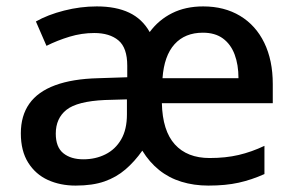

<svg xmlns="http://www.w3.org/2000/svg" viewBox="-20 -569 920 599"><path d="M614 -549Q680 -549 729 -519.5Q778 -490 804.5 -435.5Q831 -381 831 -307V-247H485Q487 -161 525.5 -118.5Q564 -76 634 -76Q684 -76 724.5 -85.5Q765 -95 805 -114V-26Q765 -8 724.5 1Q684 10 630 10Q585 10 546 -2Q507 -14 476.5 -38.5Q446 -63 424 -99Q400 -65 371.5 -40.5Q343 -16 306 -3Q269 10 216 10Q168 10 129.5 -7.5Q91 -25 68 -61.5Q45 -98 45 -153Q45 -208 71.5 -245.5Q98 -283 152 -303Q206 -323 286 -325L377 -328V-364Q377 -420 349.5 -443Q322 -466 274 -466Q235 -466 197 -454.5Q159 -443 125 -426L92 -502Q129 -523 180 -536Q231 -549 282 -549Q342 -549 383 -529.5Q424 -510 447 -469Q475 -507 517 -528Q559 -549 614 -549ZM307 -257Q221 -253 187.5 -226.5Q154 -200 154 -152Q154 -110 177.5 -91Q201 -72 240 -72Q278 -72 309 -87.5Q340 -103 358 -134Q376 -165 376 -212V-259ZM613 -467Q557 -467 524.5 -431Q492 -395 487 -325H724Q724 -367 712 -399Q700 -431 675.5 -449Q651 -467 613 -467Z"/></svg>

Font: Noto Sans Devanagari Medium
Style: Regular
Weight: 500
Version: Version 2.003